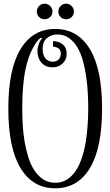

<svg xmlns="http://www.w3.org/2000/svg" viewBox="-20 -996 596 1036"><path d="M277.8 -839.8Q398.9 -839.8 464.8 -731.4Q530.8 -623 530.8 -410.2Q530.8 -196.8 464.8 -88.4Q398.9 20 277.8 20Q157.2 20 91.1 -88.4Q24.9 -196.8 24.9 -410.2Q24.9 -623 91.1 -731.4Q157.2 -839.8 277.8 -839.8ZM210 -732.9Q210 -699.2 225.1 -681.2Q240.2 -663.1 264.2 -663.1Q284.2 -663.1 296.1 -675Q308.1 -687 308.1 -706.1Q308.1 -728 293.9 -736.1Q279.8 -744.1 266.1 -744.1V-773.9Q297.9 -773.9 318.8 -756.3Q339.8 -738.8 339.8 -706.1Q339.8 -673.8 317.9 -653.3Q295.9 -632.8 264.2 -632.8Q225.1 -632.8 203.6 -657.5Q182.1 -682.1 182.1 -720.2Q182.1 -738.8 189 -758.3Q195.8 -777.8 209 -791H198.2Q181.2 -778.8 162.6 -745.8Q144 -712.9 132.8 -679.2Q125 -654.8 118.9 -627.9Q112.8 -601.1 108.9 -569.1Q105 -537.1 102.5 -497.6Q100.1 -458 100.1 -410.2Q100.1 -369.1 102.5 -323.5Q105 -277.8 112.5 -233.4Q120.1 -189 132.6 -148.4Q145 -107.9 165 -77.4Q185.1 -46.9 212.6 -28.3Q240.2 -9.8 277.8 -9.8Q314.9 -9.8 343 -28.3Q371.1 -46.9 390.6 -77.4Q410.2 -107.9 423.1 -148.4Q436 -189 443.1 -233.4Q450.2 -277.8 453.1 -323.5Q456.1 -369.1 456.1 -410.2Q456.1 -451.2 453.6 -496.6Q451.2 -542 444.6 -586.4Q438 -630.9 426.5 -671.4Q415 -711.9 396.5 -742.4Q377.9 -772.9 351.1 -791.5Q324.2 -810.1 288.1 -810.1Q256.8 -810.1 233.4 -790.5Q210 -771 210 -732.9ZM220.7 -976.1Q237.8 -976.1 250.5 -963.4Q263.2 -950.7 263.2 -934.1Q263.2 -916 250.5 -904.1Q237.8 -892.1 220.7 -892.1Q203.1 -892.1 190.9 -904.1Q178.7 -916 178.7 -934.1Q178.7 -950.7 190.9 -963.4Q203.1 -976.1 220.7 -976.1ZM336.9 -976.1Q354 -976.1 366.5 -963.4Q378.9 -950.7 378.9 -934.1Q378.9 -916 366.5 -904.1Q354 -892.1 336.9 -892.1Q318.8 -892.1 306.9 -904.1Q294.9 -916 294.9 -934.1Q294.9 -950.7 306.9 -963.4Q318.8 -976.1 336.9 -976.1Z"/></svg>

Font: Sevillana
Style: Regular
Weight: 400
Designer: Olga Umpeleva
Foundry: Brownfox
Version: Version 1.001